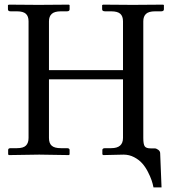

<svg xmlns="http://www.w3.org/2000/svg" viewBox="-20 -666 740 827"><path d="M512.2 0 424.8 2 420.9 -1V-20Q420.9 -27.8 433.1 -27.8H459Q509.8 -27.8 509.8 -71.8V-324.2H190.9V-71.8Q190.9 -48.8 202.9 -38.3Q214.8 -27.8 242.2 -27.8H268.1Q279.8 -27.8 279.8 -20V-1L276.9 2Q188 0 148.9 0L18.1 2L15.1 -1V-20Q15.1 -27.8 25.9 -27.8H53.2Q80.6 -27.8 91.8 -39.1Q103 -50.3 103 -71.8V-574.2Q103 -596.2 91.3 -606.7Q79.6 -617.2 53.2 -617.2H25.9Q14.2 -617.2 14.2 -626V-644L18.1 -646Q106.9 -645 146 -645L276.9 -646L279.8 -644V-626Q279.8 -617.2 268.1 -617.2H242.2Q214.8 -617.2 202.9 -606.2Q190.9 -595.2 190.9 -574.2V-363.8H509.8V-574.2Q509.8 -596.2 498 -606.7Q486.3 -617.2 459 -617.2H433.1Q419.9 -617.2 419.9 -626V-644L423.8 -646Q512.7 -645 551.8 -645L683.1 -646L686 -644V-626Q686 -617.2 673.8 -617.2H647.9Q620.6 -617.2 608.9 -606.2Q597.2 -595.2 597.2 -574.2V-71.8Q597.2 -44.9 603.3 -35.9Q609.4 -26.9 628.9 -26.9H646Q653.3 -26.9 661.6 -20.8Q669.9 -14.6 669.9 -5.9L675.8 141.1H641.1Q638.2 126 632.8 110.1Q627.4 94.2 616.7 73.5Q606 52.7 592.3 37.4Q578.6 22 557.6 11Q536.6 0 512.2 0Z"/></svg>

Font: Common Serif News
Style: Regular
Weight: 450
Designer: Philipp H. Poll, Khaled Hosny
Foundry: Stefan Peev, Context Ltd.
Version: Version 1.026